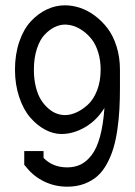

<svg xmlns="http://www.w3.org/2000/svg" viewBox="-20 -681 504 719"><path d="M143.1 -89.8Q177.2 -54.2 231.9 -54.2Q259.8 -54.2 282 -64.9Q304.2 -75.7 323.2 -100.3Q342.3 -125 354.5 -169.4Q366.7 -213.9 371.1 -276.9Q342.8 -230.5 298.8 -204.8Q254.9 -179.2 210 -179.2Q179.2 -179.2 148.7 -195.6Q118.2 -211.9 92.8 -241.5Q67.4 -271 51.8 -317.9Q36.1 -364.7 36.1 -419.9Q36.1 -477.5 52.2 -524.7Q68.4 -571.8 95.2 -600.8Q122.1 -629.9 155 -645.5Q188 -661.1 223.1 -661.1Q250.5 -661.1 279.1 -651.9Q307.6 -642.6 334.5 -622.8Q361.3 -603 382.6 -575.2Q403.8 -547.4 416.5 -507.1Q429.2 -466.8 429.2 -419.9V-353Q429.2 -309.1 427.2 -272.7Q425.3 -236.3 419.7 -197Q414.1 -157.7 405 -127.2Q396 -96.7 380.9 -68.6Q365.7 -40.5 345.5 -22.2Q325.2 -3.9 296.4 7.1Q267.6 18.1 231.9 18.1Q186 18.1 146.2 -1Q106.4 -20 79.1 -54.2L70.8 -64V-115.2H143.1ZM356.9 -419.9Q356.9 -455.1 347.9 -484.4Q338.9 -513.7 324.5 -532.5Q310.1 -551.3 292 -564.5Q273.9 -577.6 256.6 -583.3Q239.3 -588.9 223.1 -588.9Q204.1 -588.9 184.8 -579.6Q165.5 -570.3 147.5 -551.5Q129.4 -532.7 118.2 -498.5Q106.9 -464.4 106.9 -419.9Q106.9 -383.8 114.5 -354.2Q122.1 -324.7 134.3 -305.9Q146.5 -287.1 162.1 -273.9Q177.7 -260.7 193.1 -255.4Q208.5 -250 223.1 -250Q243.7 -250 265.6 -259.8Q287.6 -269.5 308.8 -288.8Q330.1 -308.1 343.5 -342.3Q356.9 -376.5 356.9 -419.9Z"/></svg>

Font: Rawengulk
Style: Bold
Weight: 700
Version: Version 0.92